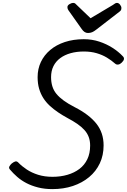

<svg xmlns="http://www.w3.org/2000/svg" viewBox="-20 -1286 877 1327"><path d="M342 21Q288 21 243 9.5Q198 -2 162.5 -20.5Q127 -39 99 -63.5Q71 -88 49 -114Q39 -125 45 -136Q51 -147 61 -156Q75 -167 85.5 -170Q96 -173 106 -163Q131 -137 165 -114.5Q199 -92 243.5 -78Q288 -64 343 -64Q399 -64 446.5 -78Q494 -92 529 -118.5Q564 -145 583.5 -185.5Q603 -226 603 -280Q603 -313 593 -339.5Q583 -366 563 -388Q543 -410 514 -430Q485 -450 447 -470Q412 -489 381 -510Q350 -531 324 -555Q298 -579 279.5 -608Q261 -637 250.5 -672.5Q240 -708 240 -753Q240 -810 262.5 -857.5Q285 -905 327 -940.5Q369 -976 428 -995.5Q487 -1015 559 -1015Q616 -1015 666 -998.5Q716 -982 757.5 -955.5Q799 -929 828 -898Q839 -888 836.5 -876.5Q834 -865 821 -853Q810 -842 797.5 -840Q785 -838 776 -846Q750 -869 718.5 -888Q687 -907 647.5 -918.5Q608 -930 559 -930Q510 -930 468.5 -918.5Q427 -907 396.5 -884.5Q366 -862 349.5 -829Q333 -796 333 -753Q333 -718 342 -689Q351 -660 370.5 -636.5Q390 -613 421 -590.5Q452 -568 497 -545Q546 -520 583.5 -491.5Q621 -463 646 -431.5Q671 -400 683.5 -362.5Q696 -325 696 -281Q696 -213 670 -157.5Q644 -102 596 -62Q548 -22 483.5 -0.5Q419 21 342 21ZM788 -1266Q800 -1266 809.5 -1254Q819 -1242 819 -1231Q819 -1221 816 -1216Q813 -1211 808 -1207L645 -1081Q630 -1069 617 -1063.5Q604 -1058 588 -1058Q575 -1058 564.5 -1065Q554 -1072 545 -1085L453 -1215Q448 -1223 447 -1228Q446 -1233 446 -1237Q446 -1249 460.5 -1257.5Q475 -1266 485 -1266Q495 -1266 500 -1261.5Q505 -1257 512 -1250L606 -1160L759 -1251Q766 -1255 773 -1260.5Q780 -1266 788 -1266Z"/></svg>

Font: Playwrite MX
Style: Regular
Weight: 400
Designer: Veronika Burian, José Scaglione
Foundry: TypeTogether
Version: Version 1.002